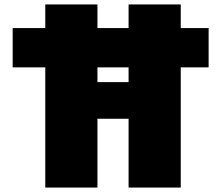

<svg xmlns="http://www.w3.org/2000/svg" viewBox="-20 -845 997 865"><path d="M419 -541.5H559.3V-475H419ZM419 -310H559.3V0H794.3V-541.5H919.9V-718.5H794.3V-825H559.3V-718.5H419V-825H184V-718.5H37.1V-541.5H184V0H419Z"/></svg>

Font: Blink
Style: Wide
Weight: 400
Designer: Mew Too
Foundry: Cannot Into Space Fonts
Version: Version 001.000